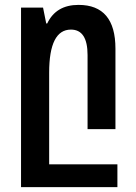

<svg xmlns="http://www.w3.org/2000/svg" viewBox="-20 -528 556 785"><path d="M460 144H181V-231Q181 -407 270 -407Q338 -407 338 -303V0H452V-329Q452 -508 301 -508Q209 -508 173 -432H169L156 -497H66V237H460Z"/></svg>

Font: Noto Sans Armenian Condensed Semi
Style: Regular
Weight: 600
Width: 3
Designer: Monotype Design Team
Foundry: Monotype Imaging Inc.
Version: Version 1.901